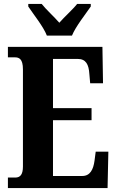

<svg xmlns="http://www.w3.org/2000/svg" viewBox="-20 -951 590 971"><path d="M217 -771H344C362 -816 413 -880 439 -918V-931H370C350 -905 305 -865 280 -836C255 -865 211 -905 191 -931H123V-918C148 -880 200 -816 217 -771ZM20 0H524L528 -184H464L458 -138C452 -94 436 -61 396 -61H248V-343H443V-404H248V-653H373C414 -653 429 -626 432 -576L436 -530H501L498 -714H20V-661H55C76 -661 96 -654 96 -600V-109C96 -69 83 -53 57 -53H20Z"/></svg>

Font: Noto Serif Tamil ExtraCondensed ExtraBold
Style: Regular
Weight: 800
Width: 2
Designer: Indian Type Foundry, Tom Grace, and the Monotype Design Team
Foundry: Monotype Imaging Inc.
Version: Version 2.004